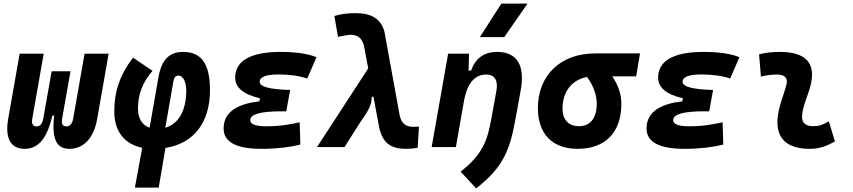

<svg xmlns="http://www.w3.org/2000/svg" viewBox="-20 -815 4728 1064"><path d="M363.8 9.8C444.3 9.8 500 -50.3 518.6 -156.2L582 -517.6H448.7L385.3 -156.2C380.4 -129.9 367.7 -114.7 348.1 -114.7C327.6 -114.7 318.8 -127 324.7 -159.7L330.6 -193.4L370.6 -419.9H266.1L222.7 -174.3L220.2 -159.7C214.4 -127 201.7 -114.7 181.6 -114.7C162.1 -114.7 153.8 -129.9 158.7 -156.2L222.2 -517.6H88.9L25.4 -156.2C6.8 -50.3 38.1 9.8 116.7 9.8C190.9 9.8 240.7 -45.4 270 -174.3H280.3C265.1 -45.4 293.5 9.8 363.8 9.8Z M859.4 224.6 897 4.9C1053.2 -20 1143.6 -134.8 1143.6 -315.4C1143.6 -460.9 1096.7 -527.3 994.1 -527.3C917.5 -527.3 875 -482.9 857.9 -386.2L809.1 -107.4C767.6 -121.6 744.6 -158.7 744.6 -213.4C744.6 -293 770 -358.4 825.2 -422.4L717.3 -495.6C646 -403.3 613.3 -309.6 613.3 -197.3C613.3 -88.4 668 -16.6 768.1 3.9L727.5 224.6ZM896 -106.9 940.4 -361.8C944.8 -386.2 953.1 -396 969.2 -396C996.6 -396 1012.2 -356 1012.2 -314C1012.2 -201.7 969.2 -127.9 896 -106.9Z M1430.2 9.8C1515.1 9.8 1587.9 0.5 1644.5 -13.7L1640.6 -137.2C1594.7 -127.9 1540.5 -115.2 1456.1 -115.2C1396.5 -115.2 1366.7 -126.5 1366.7 -149.4C1366.7 -182.1 1424.3 -198.2 1541 -198.2H1566.4L1587.9 -316.4C1469.7 -319.8 1418.9 -335 1418.9 -362.3C1418.9 -389.6 1457.5 -402.3 1521.5 -402.3C1584.5 -402.3 1637.2 -395 1682.6 -379.9L1733.9 -498C1684.6 -518.1 1618.2 -527.3 1532.7 -527.3C1400.4 -527.3 1283.2 -493.7 1283.2 -385.3C1283.2 -329.6 1329.1 -291.5 1420.4 -270.5L1417.5 -253.4C1306.2 -240.7 1219.2 -200.7 1219.2 -103C1219.2 -27.3 1289.6 9.8 1430.2 9.8Z M2231.9 9.8C2253.4 9.8 2271.5 8.3 2294.4 3.9L2301.8 -113.3C2286.1 -112.8 2277.3 -112.3 2271 -112.3C2228.5 -112.3 2207 -129.4 2195.3 -172.9L2110.8 -637.7C2091.8 -709.5 2041 -742.2 1949.2 -742.2C1907.2 -742.2 1870.6 -737.3 1833 -726.6L1853 -610.8C1890.1 -618.7 1912.1 -622.1 1922.9 -622.1C1962.9 -622.1 1986.3 -603 1997.1 -561.5L2020.5 -436L1736.8 0H1889.2L1965.8 -121.1C1972.2 -131.8 1980 -142.6 1987.3 -153.3C2014.2 -192.4 2042 -233.4 2039.6 -277.3L2049.3 -280.3L2083 -100.1C2104 -22 2144.5 9.8 2231.9 9.8Z M2372.1 0H2506.3L2550.3 -250.5V-249.5C2568.8 -363.8 2618.7 -401.9 2674.3 -401.9C2719.7 -401.9 2741.7 -371.1 2731 -312.5L2704.1 -163.6C2682.1 -43 2661.1 35.2 2532.7 136.2L2618.7 229C2775.9 106.9 2807.1 7.8 2838.4 -164.6L2865.7 -315.4C2890.6 -454.1 2844.7 -527.3 2734.4 -527.3C2661.1 -527.3 2612.8 -489.7 2590.8 -423.8H2576.7L2579.1 -517.6H2463.4ZM2639.2 -609.4H2774.4L2903.3 -794.9H2758.3Z M3181.2 9.8C3335 9.8 3423.3 -81.5 3423.3 -240.2C3423.3 -291 3406.7 -343.3 3372.6 -392.1H3505.4L3526.9 -519H3277.8C3086.9 -519 2960.9 -398.4 2960.9 -215.8C2960.9 -72.3 3041 9.8 3181.2 9.8ZM3233.4 -388.7C3270.5 -337.4 3287.1 -285.2 3287.1 -240.2C3287.1 -161.1 3251.5 -115.7 3188.5 -115.7C3130.4 -115.7 3097.2 -151.9 3097.2 -213.9C3097.2 -307.6 3149.9 -373 3233.4 -388.7Z M3773.9 9.8C3858.9 9.8 3931.6 0.5 3988.3 -13.7L3984.4 -137.2C3938.5 -127.9 3884.3 -115.2 3799.8 -115.2C3740.2 -115.2 3710.4 -126.5 3710.4 -149.4C3710.4 -182.1 3768.1 -198.2 3884.8 -198.2H3910.2L3931.6 -316.4C3813.5 -319.8 3762.7 -335 3762.7 -362.3C3762.7 -389.6 3801.3 -402.3 3865.2 -402.3C3928.2 -402.3 3981 -395 4026.4 -379.9L4077.6 -498C4028.3 -518.1 3961.9 -527.3 3876.5 -527.3C3744.1 -527.3 3627 -493.7 3627 -385.3C3627 -329.6 3672.9 -291.5 3764.2 -270.5L3761.2 -253.4C3649.9 -240.7 3563 -200.7 3563 -103C3563 -27.3 3633.3 9.8 3773.9 9.8Z M4573.2 -142.6C4539.6 -123 4519 -115.7 4486.8 -115.7C4443.8 -115.7 4422.4 -134.8 4424.8 -172.4C4429.2 -234.9 4457.5 -281.2 4472.7 -345.2C4502 -465.3 4444.8 -527.3 4301.8 -527.3C4263.2 -527.3 4224.6 -524.4 4186.5 -513.7L4196.8 -390.6C4226.6 -398.4 4256.3 -401.9 4286.1 -401.9C4329.6 -401.9 4347.7 -382.3 4337.9 -345.2C4323.7 -288.1 4293 -222.7 4288.6 -153.3C4281.7 -46.4 4342.8 9.8 4467.8 9.8C4524.9 9.8 4566.9 -8.3 4606.9 -31.2Z"/></svg>

Font: Cascadia Mono PL
Style: Bold Italic
Weight: 700
Italic angle: -10°
Monospace: yes
Designer: Aaron Bell
Foundry: Saja Typeworks
Version: Version 2404.023